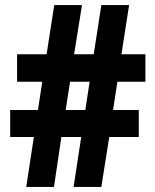

<svg xmlns="http://www.w3.org/2000/svg" viewBox="-20 -734 607 754"><path d="M441 -413H551V-521H457L487 -714H378L348 -521H271L302 -714H193L163 -521H47V-413H146L129 -302H20V-196H113L83 0H192L221 -196H299L269 0H378L409 -196H525V-302H424ZM238 -302 255 -413H332L315 -302Z"/></svg>

Font: Noto Sans Khmer UI Condensed ExtraBold
Style: Regular
Weight: 800
Width: 3
Designer: Danh Hong and the Monotype Design Team
Foundry: Monotype Imaging Inc.
Version: Version 2.002